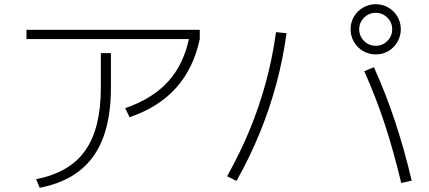

<svg xmlns="http://www.w3.org/2000/svg" viewBox="-20 -858 2040 914"><path d="M152 -5Q232 -21 290 -54.5Q348 -88 385.5 -141Q423 -194 441.5 -268.5Q460 -343 460 -440V-605H508V-440Q508 -301 471 -202.5Q434 -104 358.5 -45Q283 14 169 36ZM106 -672V-716H931V-672ZM576 -343Q706 -388 780.5 -470Q855 -552 881 -680L931 -672Q901 -532 818 -439.5Q735 -347 597 -300Z M1890 13Q1854 -138 1811.5 -267.5Q1769 -397 1714 -519L1760 -538Q1816 -414 1859.5 -283.5Q1903 -153 1940 2ZM1061 -19Q1124 -131 1169.5 -242Q1215 -353 1246 -467.5Q1277 -582 1294 -705L1344 -700Q1327 -575 1295 -457Q1263 -339 1216.5 -225Q1170 -111 1106 3ZM1769 -599Q1736 -599 1708.5 -615Q1681 -631 1665 -658.5Q1649 -686 1649 -719Q1649 -752 1665 -779Q1681 -806 1708.5 -822Q1736 -838 1769 -838Q1802 -838 1829 -822Q1856 -806 1872 -779Q1888 -752 1888 -719Q1888 -686 1872 -658.5Q1856 -631 1829 -615Q1802 -599 1769 -599ZM1769 -640Q1801 -640 1824 -663Q1847 -686 1847 -719Q1847 -751 1824 -774Q1801 -797 1769 -797Q1736 -797 1713 -774Q1690 -751 1690 -719Q1690 -686 1713 -663Q1736 -640 1769 -640Z"/></svg>

Font: M PLUS 1 Code Light
Style: Regular
Weight: 300
Designer: Coji Morishita
Foundry: UNDERFOREST DESIGN
Version: Version 1.002